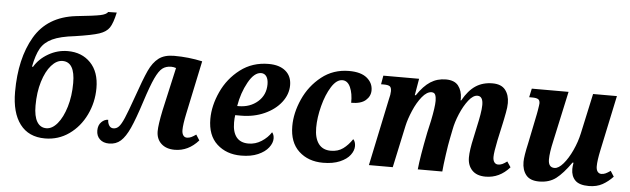

<svg xmlns="http://www.w3.org/2000/svg" viewBox="-49 -950 3739 1139"><g transform="rotate(5 1820.5 -380.5)"><path d="M45 -250Q45 -449 121 -579Q197 -709 366 -729Q473 -740 509 -747.5Q545 -755 554 -770L605 -771Q591 -707 573 -680Q555 -653 513 -639Q471 -625 370 -610Q283 -600 236.5 -578Q190 -556 168 -517.5Q146 -479 132 -408L138 -407Q167 -456 221 -487Q275 -518 336 -518Q420 -518 472 -464Q524 -410 524 -314Q524 -229 488 -154.5Q452 -80 388.5 -35Q325 10 245 10Q148 10 96.5 -58Q45 -126 45 -250ZM384 -332Q384 -457 310 -457Q275 -457 243.5 -421.5Q212 -386 192.5 -322.5Q173 -259 173 -179Q173 -116 192.5 -83.5Q212 -51 248 -51Q283 -51 314 -88Q345 -125 364.5 -189.5Q384 -254 384 -332Z M908 -91Q908 -129 926 -216L984 -474Q969 -479 955 -479Q924 -479 903 -463Q882 -447 860.5 -401Q839 -355 808 -259Q774 -153 749 -98Q724 -43 696 -18Q668 7 627 7Q592 7 571.5 -12.5Q551 -32 551 -64Q551 -96 569.5 -114.5Q588 -133 610 -133Q610 -114 619 -99.5Q628 -85 645 -85Q663 -85 677 -99.5Q691 -114 708 -154Q725 -194 754 -276Q794 -391 817.5 -442Q841 -493 875 -519Q909 -545 967 -545Q1053 -545 1135 -527L1068 -210Q1054 -144 1054 -111Q1054 -91 1062 -79.5Q1070 -68 1084 -68Q1097 -68 1109 -73.5Q1121 -79 1138 -91L1159 -58Q1099 10 1018 10Q967 10 937.5 -17.5Q908 -45 908 -91Z M1213 -191Q1213 -270 1251 -353Q1289 -436 1361 -491Q1433 -546 1530 -546Q1594 -546 1630.5 -515.5Q1667 -485 1667 -431Q1667 -377 1631 -330Q1595 -283 1532 -254.5Q1469 -226 1392 -226H1358Q1355 -207 1355 -182Q1355 -125 1379 -95Q1403 -65 1451 -65Q1492 -65 1528 -88Q1564 -111 1585 -144Q1597 -130 1597 -107Q1597 -81 1576 -53.5Q1555 -26 1513.5 -8Q1472 10 1413 10Q1326 10 1269.5 -41.5Q1213 -93 1213 -191ZM1373 -281Q1441 -281 1487 -321Q1533 -361 1533 -425Q1533 -455 1521.5 -471.5Q1510 -488 1490 -488Q1449 -488 1413.5 -424Q1378 -360 1365 -281Z M1701 -191Q1701 -270 1738 -352.5Q1775 -435 1845 -490.5Q1915 -546 2009 -546Q2079 -546 2115 -516.5Q2151 -487 2151 -443Q2151 -408 2123 -383.5Q2095 -359 2037 -359Q2038 -414 2021.5 -451Q2005 -488 1974 -488Q1939 -488 1909 -440.5Q1879 -393 1861 -323.5Q1843 -254 1843 -194Q1843 -132 1868 -98.5Q1893 -65 1941 -65Q1984 -65 2014 -87Q2044 -109 2068 -145Q2074 -140 2078 -129Q2082 -118 2082 -105Q2082 -78 2062 -51.5Q2042 -25 2001 -7.5Q1960 10 1901 10Q1813 10 1757 -42Q1701 -94 1701 -191Z M2761 -97Q2761 -140 2778 -215L2795 -295Q2801 -321 2807 -356Q2813 -391 2813 -414Q2813 -466 2780 -466Q2754 -466 2727 -431.5Q2700 -397 2679 -347Q2658 -297 2650 -253L2639 -198Q2632 -165 2623 -101Q2614 -37 2611 0H2465Q2472 -73 2502 -223L2518 -294Q2535 -377 2535 -414Q2535 -435 2529.5 -449Q2524 -463 2507 -463Q2479 -463 2450.5 -428Q2422 -393 2400.5 -342.5Q2379 -292 2370 -251L2316 0H2174L2258 -399Q2266 -429 2266 -448Q2266 -470 2256 -477Q2246 -484 2221 -484H2204L2213 -536H2426L2409 -437H2415Q2453 -494 2493.5 -520Q2534 -546 2585 -546Q2636 -546 2659 -517Q2682 -488 2683 -441Q2683 -434 2682 -430H2686Q2720 -491 2762.5 -519Q2805 -547 2863 -547Q2915 -547 2939 -516.5Q2963 -486 2963 -438Q2963 -413 2956.5 -380.5Q2950 -348 2949 -342L2944 -318L2921 -213Q2906 -140 2906 -113Q2906 -92 2914.5 -81Q2923 -70 2937 -70Q2950 -70 2962 -75.5Q2974 -81 2990 -93L3012 -60Q2952 8 2869 8Q2816 8 2788.5 -21Q2761 -50 2761 -97Z M3378 -82Q3378 -98 3382 -120H3376Q3329 -53 3288.5 -22Q3248 9 3188 9Q3134 9 3110 -21Q3086 -51 3086 -99Q3086 -133 3104 -212L3140 -388L3144 -410Q3150 -446 3150 -453Q3150 -471 3139.5 -477.5Q3129 -484 3103 -484H3086L3097 -536H3316L3251 -237Q3235 -167 3235 -127Q3235 -79 3272 -79Q3296 -79 3324 -111.5Q3352 -144 3375.5 -195Q3399 -246 3410 -297L3462 -536H3604L3534 -206Q3521 -145 3521 -111Q3521 -90 3529.5 -79Q3538 -68 3552 -68Q3565 -68 3577 -73.5Q3589 -79 3606 -91L3627 -58Q3599 -28 3565 -9Q3531 10 3484 10Q3427 10 3402.5 -15Q3378 -40 3378 -82Z"/></g></svg>

Font: Noto Serif Narrow
Style: Bold Italic
Weight: 700
Width: 4
Italic angle: -12°
Designer: Monotype Design Team
Foundry: Monotype Imaging Inc.
Version: Version 1.001